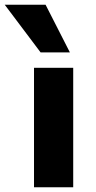

<svg xmlns="http://www.w3.org/2000/svg" viewBox="-67 -793 407 813"><path d="M77 0V-506H243V0ZM105 -571 -47 -773H126L229 -571Z"/></svg>

Font: Nunito Sans 6pt ExtraBold
Style: Regular
Weight: 800
Version: Version 3.101;gftools[0.9.27]